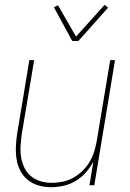

<svg xmlns="http://www.w3.org/2000/svg" viewBox="-20 -770 540 798"><path d="M192 8Q165 8 140.5 1Q116 -6 96.5 -21.5Q77 -37 65 -59.5Q53 -82 49 -107.5Q45 -133 46 -159.5Q47 -186 51 -213L102 -520H122L70 -210Q67 -186 65.5 -162Q64 -138 68 -115Q72 -92 82 -71.5Q92 -51 109.5 -37Q127 -23 149.5 -16.5Q172 -10 196 -10Q218 -10 241.5 -15Q265 -20 286 -32Q307 -44 324.5 -61.5Q342 -79 354 -100Q366 -121 372.5 -143.5Q379 -166 383 -189L438 -520H458L372 0H352L368 -99Q356 -75 337 -53.5Q318 -32 294.5 -18Q271 -4 244.5 2Q218 8 192 8ZM280 -600 204 -740 221 -748 296 -618 415 -750 429 -738 306 -600Z"/></svg>

Font: Iosevka Term Curly Th Obl
Style: Regular
Weight: 100
Italic angle: -9°
Designer: Belleve Invis
Foundry: Belleve Invis
Version: Version 32.3.0